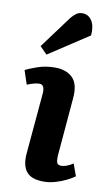

<svg xmlns="http://www.w3.org/2000/svg" viewBox="-91 -847 520 907"><g transform="rotate(10 168.5 -393.5)"><path d="M110 -398Q112 -438 87 -438Q64 -438 28 -423L6 -489Q26 -500 64 -513Q102 -526 147 -526Q200 -526 230.5 -496.5Q261 -467 255 -399L231 -117Q230 -96 234 -85Q238 -74 255 -74Q279 -74 311 -95L332 -37Q319 -27 295 -15Q271 -3 242.5 5.5Q214 14 186 14Q126 14 102.5 -16Q79 -46 84 -103ZM175 -768Q187 -783 199.5 -792Q212 -801 229 -801Q258 -801 274.5 -775.5Q291 -750 287 -705L95 -579L61 -614Z"/></g></svg>

Font: Literata 12pt
Style: Bold Italic
Weight: 700
Italic angle: -2°
Designer: Latin by Veronika Burian and Jose Scaglione. Greek by Irene Vlachou. Cyrillic by Vera Evstafieva
Foundry: TypeTogether
Version: Version 3.002